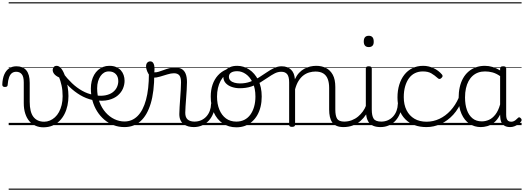

<svg xmlns="http://www.w3.org/2000/svg" viewBox="-76 -1095 4584 1680"><path d="M303 19Q267 19 235.5 5.5Q204 -8 181 -34.5Q158 -61 145 -101Q132 -141 132 -193V-374Q132 -424 114.5 -445.5Q97 -467 66 -467Q44 -467 28.5 -455.5Q13 -444 3.5 -418.5Q-6 -393 -9 -352Q-9 -343 -15 -338.5Q-21 -334 -33 -334Q-43 -334 -49.5 -338.5Q-56 -343 -56 -355Q-54 -408 -38.5 -443.5Q-23 -479 4 -497Q31 -515 67 -515Q96 -515 117.5 -506.5Q139 -498 154 -480Q169 -462 176.5 -435Q184 -408 184 -370V-204Q184 -160 192 -127Q200 -94 216 -73Q232 -52 255.5 -41Q279 -30 311 -30Q336 -30 360 -40Q384 -50 404.5 -68.5Q425 -87 440 -114.5Q455 -142 463.5 -176.5Q472 -211 472 -253Q472 -305 463 -345.5Q454 -386 442 -417Q413 -430 399 -447Q385 -464 385 -483Q385 -496 393.5 -507.5Q402 -519 420 -519Q443 -519 462 -493Q481 -467 494.5 -425.5Q508 -384 515.5 -338.5Q523 -293 523 -255Q523 -213 514.5 -172.5Q506 -132 488.5 -97.5Q471 -63 445 -37Q419 -11 383.5 4Q348 19 303 19ZM0 555H604V565H0ZM0 -20H604V0H0ZM0 -505H604V-500H0ZM0 -1075H604V-1065H0Z M733 -220Q676 -233 625.5 -263Q575 -293 529.5 -337Q484 -381 443 -434Q435 -446 440 -455Q445 -464 456 -466.5Q467 -469 474 -457Q512 -407 554 -367Q596 -327 643.5 -300.5Q691 -274 742 -265Q752 -263 755 -255.5Q758 -248 756.5 -239.5Q755 -231 748.5 -225Q742 -219 733 -220ZM604 555H629V565H604ZM604 -20H629V0H604ZM604 -505H629V-500H604ZM604 -1075H629V-1065H604Z M748 -262Q804 -253 844 -260.5Q884 -268 909.5 -287Q935 -306 947 -332Q959 -358 959 -385Q959 -425 936.5 -447.5Q914 -470 878 -470Q866 -470 860.5 -477.5Q855 -485 856 -494.5Q857 -504 864 -511.5Q871 -519 883 -519Q916 -519 941 -508Q966 -497 982 -479Q998 -461 1006 -437.5Q1014 -414 1014 -388Q1014 -354 1000 -320.5Q986 -287 955 -260Q924 -233 874 -220.5Q824 -208 753 -218ZM629 555H1104V565H629ZM629 -20H1104V0H629ZM629 -505H1104V-500H629ZM629 -1075H1104V-1065H629Z M1013 17Q962 17 917.5 0Q873 -17 836.5 -48Q800 -79 773.5 -121.5Q747 -164 733 -214.5Q719 -265 719 -321Q719 -355 726.5 -385.5Q734 -416 748 -440.5Q762 -465 782 -482.5Q802 -500 826.5 -509.5Q851 -519 879 -519Q890 -519 895 -511.5Q900 -504 899 -494.5Q898 -485 892 -477.5Q886 -470 875 -470Q853 -470 835 -459.5Q817 -449 803.5 -429.5Q790 -410 782 -383Q774 -356 774 -323Q774 -257 794 -203.5Q814 -150 848 -111.5Q882 -73 925 -52.5Q968 -32 1013 -32Q1080 -32 1128 -80Q1176 -128 1201.5 -221.5Q1227 -315 1227 -451Q1227 -462 1234 -467Q1241 -472 1250.5 -471.5Q1260 -471 1267 -465Q1274 -459 1274 -449Q1274 -292 1242.5 -188.5Q1211 -85 1153 -34Q1095 17 1013 17ZM1104 555H1117V565H1104ZM1104 -20H1117V0H1104ZM1104 -505H1117V-500H1104ZM1104 -1075H1117V-1065H1104Z M1620 17Q1595 17 1572 11Q1549 5 1531 -8.5Q1513 -22 1503 -44Q1493 -66 1493 -97Q1493 -124 1495.5 -159Q1498 -194 1500.5 -232.5Q1503 -271 1505.5 -307Q1508 -343 1508 -374Q1508 -419 1492.5 -436.5Q1477 -454 1446 -454Q1421 -454 1388.5 -444Q1356 -434 1324 -424.5Q1292 -415 1266 -415Q1250 -415 1235.5 -431.5Q1221 -448 1211.5 -471.5Q1202 -495 1202 -514Q1202 -527 1206 -536.5Q1210 -546 1218.5 -552Q1227 -558 1238 -558Q1258 -558 1267 -540Q1276 -522 1276 -497Q1276 -488 1275.5 -479Q1275 -470 1274 -462Q1291 -461 1311.5 -467Q1332 -473 1355.5 -482Q1379 -491 1404 -497.5Q1429 -504 1455 -504Q1491 -504 1514 -491Q1537 -478 1548.5 -449.5Q1560 -421 1560 -376Q1560 -345 1557.5 -308.5Q1555 -272 1552.5 -235Q1550 -198 1547.5 -165Q1545 -132 1545 -108Q1545 -68 1566 -49.5Q1587 -31 1626 -31Q1637 -31 1642 -23.5Q1647 -16 1646.5 -7Q1646 2 1639.5 9.5Q1633 17 1620 17ZM1116 555H1684V565H1116ZM1116 -20H1684V0H1116ZM1116 -505H1684V-500H1116ZM1116 -1075H1684V-1065H1116Z M1619 17Q1608 17 1602.5 9.5Q1597 2 1597.5 -7Q1598 -16 1605 -23.5Q1612 -31 1625 -31Q1658 -31 1684.5 -43Q1711 -55 1730 -76Q1749 -97 1759.5 -125Q1770 -153 1771 -186Q1772 -198 1781 -201.5Q1790 -205 1798.5 -201.5Q1807 -198 1806 -186Q1805 -142 1790.5 -104.5Q1776 -67 1751.5 -40Q1727 -13 1693 2Q1659 17 1619 17ZM1684 555V565ZM1684 -20V0ZM1684 -505V-500ZM1684 -1075V-1065Z M1992 19Q1924 19 1873 -15.5Q1822 -50 1795 -110.5Q1768 -171 1768 -250Q1768 -308 1784 -354.5Q1800 -401 1830.5 -435Q1861 -469 1904 -487Q1947 -505 2001 -505Q2009 -505 2011.5 -498Q2014 -491 2011.5 -483.5Q2009 -476 2000 -476Q1968 -476 1940.5 -465.5Q1913 -455 1891 -435Q1869 -415 1854 -387Q1839 -359 1831 -324.5Q1823 -290 1823 -250Q1823 -185 1843.5 -135.5Q1864 -86 1901.5 -58.5Q1939 -31 1992 -31Q2031 -31 2062 -46.5Q2093 -62 2114.5 -91.5Q2136 -121 2147.5 -161.5Q2159 -202 2159 -250Q2159 -321 2135.5 -371Q2112 -421 2075.5 -446.5Q2039 -472 2000 -472Q1988 -472 1981.5 -479Q1975 -486 1975 -495.5Q1975 -505 1981.5 -512Q1988 -519 2000 -519Q2055 -519 2104 -487Q2153 -455 2183.5 -394.5Q2214 -334 2214 -250Q2214 -202 2204 -161Q2194 -120 2175 -87Q2156 -54 2128.5 -30Q2101 -6 2067 6.5Q2033 19 1992 19ZM1684 555H2285V565H1684ZM1684 -20H2285V0H1684ZM1684 -505H2285V-500H1684ZM1684 -1075H2285V-1065H1684Z M2021 -323Q1986 -323 1953 -334Q1920 -345 1899 -367.5Q1878 -390 1878 -427Q1878 -454 1893 -474.5Q1908 -495 1935 -507Q1962 -519 1999 -519Q2011 -519 2017.5 -512Q2024 -505 2024 -495.5Q2024 -486 2017.5 -479Q2011 -472 1999 -472Q1965 -472 1946 -459.5Q1927 -447 1927 -423Q1927 -403 1940.5 -390Q1954 -377 1976.5 -371Q1999 -365 2024 -365Q2073 -365 2113.5 -380Q2154 -395 2190 -417.5Q2226 -440 2258.5 -462.5Q2291 -485 2323 -500Q2355 -515 2389 -515Q2401 -515 2407 -508Q2413 -501 2412 -491.5Q2411 -482 2404.5 -474.5Q2398 -467 2385 -467Q2355 -467 2327 -452.5Q2299 -438 2268 -416.5Q2237 -395 2201.5 -373.5Q2166 -352 2121.5 -337.5Q2077 -323 2021 -323ZM2285 555H2323V565H2285ZM2285 -20H2323V0H2285ZM2285 -505H2323V-500H2285ZM2285 -1075H2323V-1065H2285Z M2931 17Q2894 17 2869.5 6.5Q2845 -4 2831 -24Q2817 -44 2810.5 -72.5Q2804 -101 2804 -137V-326Q2804 -371 2792 -403Q2780 -435 2753.5 -452Q2727 -469 2684 -469Q2657 -469 2629.5 -461Q2602 -453 2578.5 -435Q2555 -417 2536.5 -387.5Q2518 -358 2506 -314V-4Q2506 6 2499.5 10.5Q2493 15 2479 15Q2466 15 2460 10.5Q2454 6 2454 -4V-374Q2454 -424 2437 -445.5Q2420 -467 2386 -467Q2375 -467 2369.5 -474.5Q2364 -482 2364.5 -491.5Q2365 -501 2371 -508Q2377 -515 2388 -515Q2416 -515 2436.5 -507Q2457 -499 2471.5 -484.5Q2486 -470 2494 -450Q2502 -430 2504 -405V-401Q2520 -435 2541 -457.5Q2562 -480 2587 -493.5Q2612 -507 2638.5 -513Q2665 -519 2691 -519Q2739 -519 2776.5 -500Q2814 -481 2836 -440.5Q2858 -400 2858 -334V-137Q2858 -82 2873.5 -56.5Q2889 -31 2937 -31Q2946 -31 2951 -23.5Q2956 -16 2955.5 -7Q2955 2 2949 9.5Q2943 17 2931 17ZM2322 555H2993V565H2322ZM2322 -20H2993V0H2322ZM2322 -505H2993V-500H2322ZM2322 -1075H2993V-1065H2322Z M2928 17Q2917 17 2911.5 9.5Q2906 2 2906.5 -7Q2907 -16 2914 -23.5Q2921 -31 2934 -31Q2971 -31 3002 -43Q3033 -55 3057 -75Q3081 -95 3099 -120Q3117 -145 3127 -172Q3131 -183 3140 -182.5Q3149 -182 3155 -174.5Q3161 -167 3158 -157Q3147 -124 3127 -93Q3107 -62 3078.5 -37Q3050 -12 3012 2.5Q2974 17 2928 17ZM2993 555V565ZM2993 -20V0ZM2993 -505V-500ZM2993 -1075V-1065Z M3255 17Q3217 17 3191.5 6.5Q3166 -4 3151.5 -24Q3137 -44 3131 -72.5Q3125 -101 3125 -137V-496Q3125 -506 3131 -510.5Q3137 -515 3150 -515Q3164 -515 3170.5 -510.5Q3177 -506 3177 -496V-137Q3177 -82 3193.5 -56.5Q3210 -31 3261 -31Q3270 -31 3274.5 -23.5Q3279 -16 3278.5 -7Q3278 2 3272.5 9.5Q3267 17 3255 17ZM3151 -683Q3129 -683 3118 -695.5Q3107 -708 3107 -732Q3107 -757 3118 -769.5Q3129 -782 3151 -782Q3172 -782 3183 -769.5Q3194 -757 3194 -732Q3195 -707 3183.5 -695Q3172 -683 3151 -683ZM2993 555H3318V565H2993ZM2993 -20H3318V0H2993ZM2993 -505H3318V-500H2993ZM2993 -1075H3318V-1065H2993Z M3253 17Q3242 17 3236.5 9.5Q3231 2 3231.5 -7Q3232 -16 3239 -23.5Q3246 -31 3259 -31Q3292 -31 3318.5 -43Q3345 -55 3364 -76Q3383 -97 3393.5 -125Q3404 -153 3405 -186Q3406 -198 3415 -201.5Q3424 -205 3432.5 -201.5Q3441 -198 3440 -186Q3439 -142 3424.5 -104.5Q3410 -67 3385.5 -40Q3361 -13 3327 2Q3293 17 3253 17ZM3318 555V565ZM3318 -20V0ZM3318 -505V-500ZM3318 -1075V-1065Z M3656 17Q3538 17 3470 -52Q3402 -121 3402 -243Q3402 -303 3417.5 -353.5Q3433 -404 3462 -441Q3491 -478 3532.5 -498.5Q3574 -519 3627 -519Q3673 -519 3717 -499Q3761 -479 3792 -442Q3797 -435 3796.5 -428.5Q3796 -422 3787 -413Q3778 -404 3770 -404Q3762 -404 3756 -410Q3726 -437 3697.5 -453.5Q3669 -470 3624 -470Q3586 -470 3555 -455Q3524 -440 3502.5 -410.5Q3481 -381 3469 -339.5Q3457 -298 3457 -245Q3457 -179 3481.5 -130.5Q3506 -82 3550.5 -56Q3595 -30 3657 -30Q3667 -30 3673 -23Q3679 -16 3679 -6.5Q3679 3 3673.5 10Q3668 17 3656 17ZM3318 555H3853V565H3318ZM3318 -20H3853V0H3318ZM3318 -505H3853V-500H3318ZM3318 -1075H3853V-1065H3318Z M3655 17Q3646 17 3641.5 10Q3637 3 3637 -6.5Q3637 -16 3642 -23Q3647 -30 3656 -30Q3715 -30 3768.5 -55Q3822 -80 3865.5 -127Q3909 -174 3938 -240Q3942 -249 3951 -248Q3960 -247 3966.5 -240.5Q3973 -234 3969 -224Q3939 -145 3890 -91.5Q3841 -38 3780.5 -10.5Q3720 17 3655 17ZM3853 555V565ZM3853 -20V0ZM3853 -505V-500ZM3853 -1075V-1065Z M4131 17Q4076 17 4032 -12Q3988 -41 3962.5 -98Q3937 -155 3937 -238Q3937 -288 3946.5 -331Q3956 -374 3975 -408.5Q3994 -443 4022 -467.5Q4050 -492 4086.5 -505.5Q4123 -519 4167 -519Q4201 -519 4234 -509Q4267 -499 4300 -479V-495Q4300 -506 4306.5 -510.5Q4313 -515 4327 -515Q4341 -515 4347 -510.5Q4353 -506 4353 -496V-91Q4353 -70 4357.5 -56.5Q4362 -43 4372 -36.5Q4382 -30 4397 -30Q4407 -30 4416.5 -33.5Q4426 -37 4435.5 -44.5Q4445 -52 4456 -63Q4461 -69 4467.5 -68.5Q4474 -68 4480 -61Q4487 -55 4488 -48Q4489 -41 4485 -34Q4474 -19 4458 -7.5Q4442 4 4424 10.5Q4406 17 4388 17Q4367 17 4351.5 11.5Q4336 6 4324.5 -5.5Q4313 -17 4307.5 -33.5Q4302 -50 4301 -72Q4301 -76 4300.5 -81.5Q4300 -87 4300 -92Q4277 -47 4248 -23.5Q4219 0 4188.5 8.5Q4158 17 4131 17ZM3993 -242Q3993 -180 4009.5 -133Q4026 -86 4058.5 -59.5Q4091 -33 4140 -33Q4172 -33 4202.5 -46.5Q4233 -60 4258.5 -92.5Q4284 -125 4300 -181V-429Q4265 -453 4233 -461.5Q4201 -470 4168 -470Q4136 -470 4109 -460.5Q4082 -451 4060.5 -432Q4039 -413 4024 -385.5Q4009 -358 4001 -322Q3993 -286 3993 -242ZM3853 555H4488V565H3853ZM3853 -20H4488V0H3853ZM3853 -505H4488V-500H3853ZM3853 -1075H4488V-1065H3853Z"/></svg>

Font: Playwrite AR Guides
Style: Regular
Weight: 400
Designer: Veronika Burian, José Scaglione
Foundry: TypeTogether
Version: Version 1.003